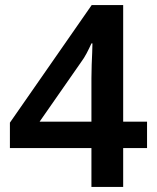

<svg xmlns="http://www.w3.org/2000/svg" viewBox="-20 -736 617 756"><path d="M340 0V-153H19V-253L341 -716H465V-257H559V-153H465V0ZM136 -257H340V-428Q340 -455 341 -481Q342 -507 343 -529Q344 -551 344 -565H340Q331 -545 321 -526Q311 -507 299 -491Z"/></svg>

Font: Noto Sans Symbols SemiBold
Style: Regular
Weight: 600
Version: Version 2.002